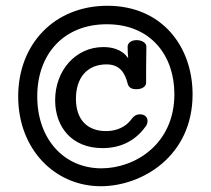

<svg xmlns="http://www.w3.org/2000/svg" viewBox="-20 -578 731 665"><path d="M647 -251C647 -418 540 -558 352 -558C169 -558 43 -426 43 -244C43 -60 171 67 329 67C472 67 647 -37 647 -251ZM584 -252C584 -78 447 5 331 5C202 5 109 -96 109 -244C109 -391 201 -494 350 -494C503 -494 584 -385 584 -252ZM424 -376C403 -408 366 -415 338 -415C242 -415 171 -334 171 -231C171 -138 229 -65 335 -65C407 -65 455 -98 486 -142C489 -147 491 -153 491 -159C491 -171 483 -182 465 -182C449 -182 442 -174 432 -161C404 -127 365 -124 347 -124C286 -124 243 -160 243 -236C243 -308 281 -355 349 -355C396 -355 413 -324 422 -289C425 -277 433 -269 452 -269C479 -269 486 -284 486 -290C486 -298 486 -391 487 -417C487 -427 475 -439 453 -439C432 -439 422 -427 422 -416C422 -403 423 -387 424 -376Z"/></svg>

Font: Life Savers
Style: Bold
Weight: 700
Designer: Pablo Impallari, Rodrigo Fuenzalida, Brenda Gallo
Foundry: Pablo Impallari, Rodrigo Fuenzalida, Brenda Gallo
Version: Version 3.000